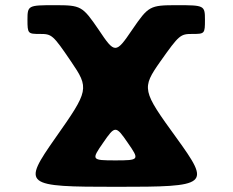

<svg xmlns="http://www.w3.org/2000/svg" viewBox="-20 -723 899 741"><path d="M661 -191C528 -374 526 -382 599 -486C672 -589 676 -592 723 -592C770 -592 771 -593 771 -647C771 -702 768 -703 663 -703C558 -703 553 -700 490 -608C427 -515 423 -515 361 -608C298 -700 293 -703 191 -703C89 -703 86 -702 86 -647C86 -593 88 -592 134 -592C180 -592 184 -589 254 -486C325 -382 323 -374 194 -191C65 -7 72 -2 430 -2C787 -2 794 -7 661 -191ZM425 -104C333 -104 332 -106 378 -172C424 -239 427 -239 473 -172C519 -106 518 -104 425 -104Z"/></svg>

Font: Hussar Print
Style: Bold
Weight: 700
Foundry: Cannot Into Space Fonts
Version: Version 2.00